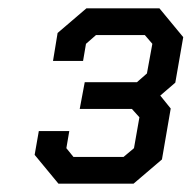

<svg xmlns="http://www.w3.org/2000/svg" viewBox="-20 -720 459 460"><path d="M63 -349 73 -406H146L139 -365L156 -344H276L301 -365L314 -439L296 -459H171L183 -523H308L332 -544L345 -615L327 -636H210L186 -615L179 -574H107L118 -641L187 -700H362L419 -631L400 -522L364 -491L389 -460L368 -338L300 -280H120Z"/></svg>

Font: Chakra Petch
Style: Italic
Weight: 400
Italic angle: -10°
Designer: Katatrad Aksorn Co.,Ltd.
Foundry: Cadson Demak Co.,Ltd.
Version: Version 1.000; ttfautohint (v1.6)